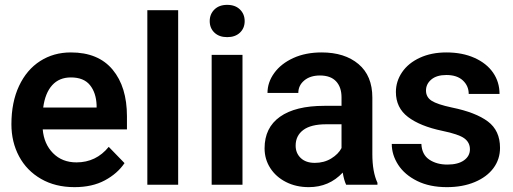

<svg xmlns="http://www.w3.org/2000/svg" viewBox="-20 -761 2113 791"><path d="M27 -249Q27 -340 58.5 -407Q90 -474 145.5 -509.5Q201 -545 272 -545Q385 -545 444 -474Q503 -403 503 -282V-228H156Q161 -168 198.5 -130Q236 -92 295 -92Q376 -92 428 -156L493 -89Q464 -46 412 -18Q360 10 287 10Q208 10 149 -24Q90 -58 58.5 -117Q27 -176 27 -249ZM158 -318H378V-328Q376 -379 350.5 -410.5Q325 -442 272 -442Q224 -442 195 -410Q166 -378 158 -318Z M587 -719H714V0H587Z M916 -741Q949 -741 968.5 -722Q988 -703 988 -674Q988 -645 968.5 -626.5Q949 -608 916 -608Q883 -608 863.5 -626.5Q844 -645 844 -674Q844 -703 863.5 -722Q883 -741 916 -741ZM852 -535H979V0H852Z M1298 -450Q1258 -450 1233.5 -429.5Q1209 -409 1209 -378H1082Q1082 -422 1110 -460.5Q1138 -499 1188.5 -522Q1239 -545 1305 -545Q1400 -545 1457 -497Q1514 -449 1514 -359V-126Q1514 -53 1535 -8V0H1406Q1397 -19 1392 -50Q1336 10 1252 10Q1200 10 1158.5 -11Q1117 -32 1093.5 -68.5Q1070 -105 1070 -150Q1070 -235 1133.5 -280Q1197 -325 1316 -325H1387V-360Q1387 -402 1364.5 -426Q1342 -450 1298 -450ZM1387 -151V-249H1324Q1261 -249 1229.5 -225.5Q1198 -202 1198 -161Q1198 -130 1219 -110Q1240 -90 1277 -90Q1315 -90 1344.5 -108Q1374 -126 1387 -151Z M1802 -222Q1711 -241 1661 -279Q1611 -317 1611 -382Q1611 -426 1636.5 -463.5Q1662 -501 1709.5 -523Q1757 -545 1819 -545Q1885 -545 1935 -522.5Q1985 -500 2011.5 -461.5Q2038 -423 2038 -374H1911Q1911 -407 1887 -429.5Q1863 -452 1819 -452Q1779 -452 1757 -433.5Q1735 -415 1735 -388Q1735 -361 1758 -346Q1781 -331 1842 -318Q1940 -298 1990 -260.5Q2040 -223 2040 -152Q2040 -105 2013 -68.5Q1986 -32 1936 -11Q1886 10 1821 10Q1750 10 1698.5 -15.5Q1647 -41 1620.5 -82Q1594 -123 1594 -168H1716Q1718 -124 1748.5 -103.5Q1779 -83 1823 -83Q1867 -83 1891.5 -100.5Q1916 -118 1916 -146Q1916 -174 1893 -191Q1870 -208 1802 -222Z"/></svg>

Font: Freesentation 7 Bold
Style: Regular
Weight: 700
Designer: glyphs from Roboto by Christian Robertson / Hangul glyphs from Noto Sans CJK(Source Han Sans) by Jang Soo-young and Kang
Foundry: PT&
Version: Version 2.001